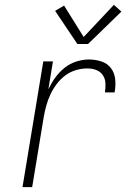

<svg xmlns="http://www.w3.org/2000/svg" viewBox="-20 -774 540 794"><path d="M73 0 159 -520H199L180 -405Q192 -430 208.5 -453Q225 -476 247 -493.5Q269 -511 295.5 -519.5Q322 -528 348 -528Q374 -528 399 -520Q424 -512 439 -492Q454 -472 456.5 -445.5Q459 -419 454 -392H414Q417 -411 416 -430Q415 -449 405 -463.5Q395 -478 378 -484.5Q361 -491 341 -491Q318 -491 294 -484Q270 -477 250 -462Q230 -447 214.5 -426.5Q199 -406 188.5 -383.5Q178 -361 171.5 -337.5Q165 -314 161 -291L113 0ZM300 -592 208 -729 245 -751 326 -621 451 -754 482 -726 344 -592Z"/></svg>

Font: Iosevka SS04 XLt Obl
Style: Regular
Weight: 200
Italic angle: -9°
Monospace: yes
Designer: Belleve Invis
Foundry: Belleve Invis
Version: Version 19.0.0; ttfautohint (v1.8.4)